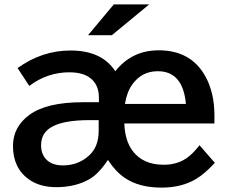

<svg xmlns="http://www.w3.org/2000/svg" viewBox="-20 -811 1040 874"><path d="M498 -791H659.2L489.3 -650.9H380.9ZM430.2 -345.7V-366.7Q430.2 -418 400.4 -447.3Q366.2 -481.9 295.9 -481.9Q195.8 -481.9 113.3 -419.9L60.1 -501Q170.4 -581.1 301.3 -581.1Q443.4 -581.1 504.9 -486.8Q580.1 -582 702.6 -582Q847.7 -582 913.6 -465.8Q956.1 -391.1 956.1 -285.2V-249H545.9Q548.8 -171.4 583 -125Q630.4 -61 725.6 -61Q792 -61 838.9 -98.1Q861.3 -115.7 888.2 -149.9L958 -69.8Q912.1 -20 873 3.4Q807.6 43 714.8 43Q611.8 43 546.4 -2.4Q505.9 -30.3 471.2 -83Q428.7 -19 387.2 4.4Q323.7 41 236.3 41Q161.6 41 111.8 5.9Q39.1 -45.9 39.1 -146.5Q39.1 -233.4 113.8 -288.1Q191.9 -345.7 357.9 -345.7ZM826.2 -337.9Q813 -486.8 698.2 -486.8Q625 -486.8 582 -426.3Q557.1 -391.1 548.8 -337.9ZM429.2 -264.2H388.2Q274.4 -264.2 220.2 -235.8Q167 -208.5 167 -150.4Q167 -111.3 188.5 -87.4Q214.8 -58.1 266.6 -58.1Q335.4 -58.1 384.3 -102.1Q429.2 -142.1 429.2 -214.8Z"/></svg>

Font: FORM UDPGothic
Style: Bold
Weight: 700
Foundry: Pronama LLC
Version: Version 1.051